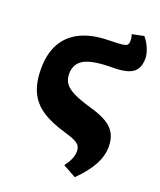

<svg xmlns="http://www.w3.org/2000/svg" viewBox="-154 -716 871 1043"><g transform="rotate(20 281.5 -195.0)"><path d="M405 230 329 188Q351 158 359.5 136.5Q368 115 368 95Q368 76 360.5 64Q353 52 332.5 41.5Q312 31 273 20Q185 -5 132 -41Q79 -77 55 -131Q31 -185 31 -261Q31 -348 64 -407.5Q97 -467 161.5 -498.5Q226 -530 320 -532Q373 -533 398 -535.5Q423 -538 429.5 -546Q436 -554 436 -569Q436 -580 434.5 -588.5Q433 -597 430 -606L498 -620Q518 -597 531.5 -565Q545 -533 545 -507Q545 -469 530.5 -445.5Q516 -422 483 -411Q450 -400 398 -400Q283 -400 233.5 -374Q184 -348 184 -287Q184 -256 199.5 -233.5Q215 -211 252 -192.5Q289 -174 355 -155Q416 -138 452.5 -116Q489 -94 505.5 -63Q522 -32 522 11Q522 64 494 116.5Q466 169 405 230Z"/></g></svg>

Font: Literata ExtraBold
Style: Regular
Weight: 800
Designer: Latin by Veronika Burian and Jose Scaglione. Greek by Irene Vlachou. Cyrillic by Vera Evstafieva.
Foundry: TypeTogether
Version: Version 3.103;gftools[0.9.29]